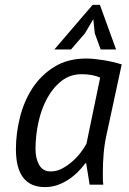

<svg xmlns="http://www.w3.org/2000/svg" viewBox="-20 -752 527 784"><path d="M414 -197Q406 -160 403 -122Q400 -84 400 -51Q400 -36 400 -22.5Q400 -9 402 2H346L332 -85H328Q316 -68 298.5 -50.5Q281 -33 260 -19Q239 -5 215 3.5Q191 12 164 12Q45 12 45 -143Q45 -207 61.5 -273Q78 -339 112.5 -392Q147 -445 201.5 -479Q256 -513 333 -513Q361 -513 401.5 -506.5Q442 -500 477 -489ZM187 -52Q211 -52 233 -63.5Q255 -75 274.5 -92Q294 -109 309 -128.5Q324 -148 333 -165L389 -435Q359 -449 313 -449Q267 -449 232 -422Q197 -395 173 -351.5Q149 -308 137 -253Q125 -198 125 -143Q125 -105 140 -78.5Q155 -52 187 -52ZM358 -732H388L454 -550H391L367 -616L361 -674L327 -616L270 -550H202Z"/></svg>

Font: PT Sans
Style: Italic
Weight: 400
Italic angle: -12°
Designer: A.Korolkova, O.Umpeleva, V.Yefimov
Foundry: ParaType Ltd
Version: Version 2.003W OFL